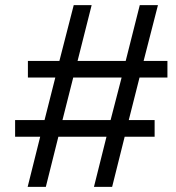

<svg xmlns="http://www.w3.org/2000/svg" viewBox="-20 -718 689 750"><path d="M88 12 137 -184H39V-249H154L196 -415H89V-480H212L268 -698H338L283 -480H471L526 -698H597L541 -480H634V-415H525L483 -249H584V-184H467L418 12H347L396 -184H208L159 12ZM224 -249H412L455 -415H266Z"/></svg>

Font: Archivo SemiExpanded Light
Style: Italic
Weight: 300
Width: 6
Italic angle: -10°
Designer: Hector Gatti
Foundry: Omnibus-Type
Version: Version 2.001